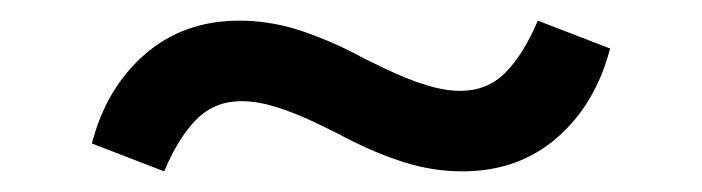

<svg xmlns="http://www.w3.org/2000/svg" viewBox="-20 -398 680 186"><path d="M314 -265Q309 -268 287 -278.5Q265 -289 247 -294.5Q229 -300 214 -300Q188 -300 170.5 -282.5Q153 -265 139 -232L69 -259Q83 -313 120.5 -345.5Q158 -378 212 -378Q240 -378 267.5 -369.5Q295 -361 326 -345Q331 -342 353 -331.5Q375 -321 393 -315.5Q411 -310 426 -310Q452 -310 469.5 -327.5Q487 -345 501 -378L571 -351Q557 -297 519.5 -264.5Q482 -232 428 -232Q400 -232 372.5 -240.5Q345 -249 314 -265Z"/></svg>

Font: Writer
Style: Regular
Weight: 400
Monospace: yes
Designer: Mike Abbink, Paul van der Laan, Pieter van Rosmalen
Foundry: Bold Monday
Version: Version 2.001 2020